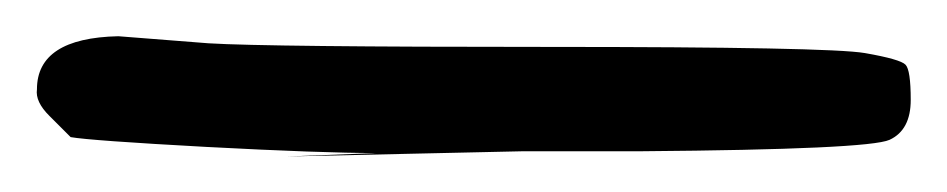

<svg xmlns="http://www.w3.org/2000/svg" viewBox="-38 62 523 106"><path d="M77.1 85.9Q109.4 87.9 264.6 87.9Q419.9 87.9 439.5 91.3Q459 94.7 461.9 97.7Q464.8 100.6 464.8 117.2Q464.8 133.8 453.1 139.2Q441.4 144.5 316.4 145.5H251L120.1 148.4L169.9 146.5Q139.6 146.5 75.7 143.1Q11.7 139.6 1 137.7L-10.7 126Q-18.6 118.2 -17.6 111.3Q-17.6 83 27.3 82Z"/></svg>

Font: Drukaatie burti
Style: Light
Weight: 300
Version: Version 0.14